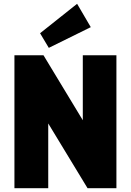

<svg xmlns="http://www.w3.org/2000/svg" viewBox="-20 -991 689 1011"><path d="M593 -700V0H441L132 -509H234V0H56V-700H209L517 -191H416V-700ZM458 -848 237 -739 191 -816 386 -971Z"/></svg>

Font: Pathway Extreme Condensed ExtraBold
Style: Regular
Weight: 800
Width: 3
Version: Version 1.001;gftools[0.9.26]